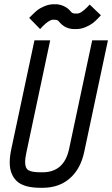

<svg xmlns="http://www.w3.org/2000/svg" viewBox="-20 -874 529 906"><path d="M130.4 -802.2Q144.5 -816.4 156.2 -825.9Q168 -835.4 189.7 -844.7Q211.4 -854 234.4 -854H242.2Q260.3 -854 278.6 -846.2Q296.9 -838.4 309.6 -824.7L317.4 -815.9Q323.2 -810.1 335.9 -810.1H344.2Q362.3 -810.1 392.6 -841.3L403.3 -852.5L456.1 -801.8L445.3 -790.5Q431.2 -775.4 418.5 -765.4Q405.8 -755.4 384 -746.1Q362.3 -736.8 339.4 -736.8H331.1Q290 -736.8 262.7 -767.1L255.9 -774.9Q250 -780.8 237.3 -780.8H229.5Q212.4 -780.8 182.1 -750.5L169.4 -736.8L117.7 -789.6ZM171.9 12.2Q91.8 12.2 58.8 -19.8Q25.9 -51.8 25.9 -106.9Q25.9 -136.2 33.7 -172.4L142.6 -683.6H216.8L105 -156.7Q98.6 -128.4 98.6 -108.9Q98.6 -79.6 115 -70.3Q131.3 -61 171.9 -61H180.7Q282.7 -61 306.2 -171.9L415 -683.6H489.3L377.4 -157.2Q360.4 -76.7 309.3 -32.2Q258.3 12.2 180.7 12.2Z"/></svg>

Font: Anka/Coder Narrow
Style: Italic
Weight: 400
Width: 3
Italic angle: -12°
Monospace: yes
Version: Version 001.100